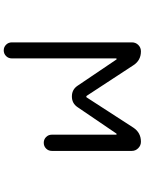

<svg xmlns="http://www.w3.org/2000/svg" viewBox="108 -696 783 1040"><g transform="rotate(90 500.0 -175.5)"><path d="M498 -253.9Q499 -251 502.9 -251Q506.8 -251 507.8 -253.9L670.9 -505.9Q698.2 -546.9 747.1 -546.9Q767.6 -546.9 782.2 -532.2Q796.9 -517.6 796.9 -498V-64.5Q796.9 -45.9 784.2 -33.2Q771.5 -20.5 752.9 -20.5Q734.4 -20.5 721.7 -33.2Q709 -45.9 709 -64.5V-412.1Q709 -414.1 707 -415Q705.1 -416 703.1 -414.1L559.6 -203.1Q539.1 -172.9 502 -172.9Q464.8 -172.9 444.3 -203.1L301.8 -414.1Q299.8 -416 297.9 -415Q295.9 -414.1 295.9 -412.1V152.3Q295.9 170.9 283.2 183.6Q270.5 196.3 252.4 196.3Q234.4 196.3 221.7 183.6Q209 170.9 209 152.3V-498Q209 -518.6 223.1 -532.7Q237.3 -546.9 257.8 -546.9Q306.6 -546.9 333 -505.9Z"/></g></svg>

Font: Rounded-X Mgen+ 2m regular
Style: Regular
Weight: 400
Designer: [Source Han Sans]
Ryoko NISHIZUKA  (kana & ideographs); Paul D. Hunt (Latin, Greek & Cyrillic); Wenlong ZHANG  (bopomofo
Version: Version 1.059.20150602